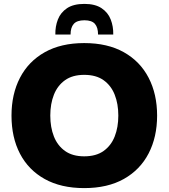

<svg xmlns="http://www.w3.org/2000/svg" viewBox="-20 -953 865 985"><path d="M39 -360Q39 -470 82.5 -554Q126 -638 209.5 -685Q293 -732 412 -732Q532 -732 615.5 -685Q699 -638 742.5 -554Q786 -470 786 -360Q786 -250 742.5 -166Q699 -82 615.5 -35Q532 12 412 12Q293 12 209.5 -34.5Q126 -81 82.5 -164.5Q39 -248 39 -360ZM238 -360Q238 -300 256.5 -253Q275 -206 313.5 -178.5Q352 -151 412 -151Q473 -151 511.5 -178.5Q550 -206 568.5 -253Q587 -300 587 -360Q587 -420 568.5 -467Q550 -514 511.5 -541.5Q473 -569 412 -569Q352 -569 313.5 -541.5Q275 -514 256.5 -467Q238 -420 238 -360ZM413 -933Q468 -933 501 -911Q534 -889 548 -853Q562 -817 561 -776H483Q483 -812 467 -830.5Q451 -849 413 -849Q375 -849 358.5 -830.5Q342 -812 342 -776H264Q263 -817 277 -853Q291 -889 324 -911Q357 -933 413 -933Z"/></svg>

Font: Kufam ExtraBold
Style: Regular
Weight: 800
Designer: Wael Morcos, Artur Schmal
Foundry: Original Type
Version: Version 1.300; ttfautohint (v1.8.3)